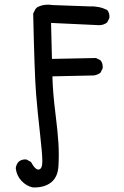

<svg xmlns="http://www.w3.org/2000/svg" viewBox="-20 -692 540 839"><path d="M123 127Q95.7 121.1 74.2 98.6Q52.7 76.2 48.8 43Q50.8 27.3 60.5 15.6Q74.2 2.9 95.7 4.9L115.2 15.6Q134.8 51.8 149.9 48.8Q165 45.9 165 13.2Q165 -19.5 154.8 -108.9Q144.5 -198.2 137.7 -281.2Q130.9 -364.3 125 -632.8L134.8 -652.3L142.6 -660.2Q171.9 -675.8 209 -669.9L370.1 -664.1Q413.1 -666 448.2 -648.4Q460 -634.8 458 -613.3L448.2 -593.8Q432.6 -582 413.1 -582L203.1 -591.8L207 -434.6L399.4 -438.5L418.9 -428.7Q430.7 -415 428.7 -393.6L418.9 -374Q405.3 -364.3 389.6 -362.3L209 -358.4Q210.9 -286.1 221.7 -201.2Q232.4 -116.2 235.4 -65.4Q238.3 -14.6 235.4 34.2Q232.4 83 202.1 106Q171.9 128.9 123 127Z"/></svg>

Font: JasonHandwriting4
Style: Regular
Weight: 400
Version: Version 1.01.21